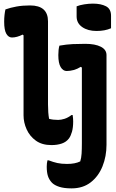

<svg xmlns="http://www.w3.org/2000/svg" viewBox="-20 -790 640 1060"><path d="M403 -755Q420 -762 445 -766Q470 -770 493 -770Q537 -770 565 -755.5Q593 -741 593 -703V-634Q559 -619 513 -619Q465 -619 434 -640.5Q403 -662 403 -699ZM10 -738Q38 -748 71.5 -754Q105 -760 146 -760Q245 -760 245 -672V-214Q245 -166 251 -134Q272 -128 301 -128Q317 -128 336 -134Q355 -140 375 -155H381Q384 -137 384 -120Q384 -86 377.5 -63Q371 -40 361 -26Q346 -6 321 2.5Q296 11 264 11Q212 11 178 -13.5Q144 -38 127 -76Q110 -114 110 -153V-595L105 -599Q73 -583 46 -583Q27 -583 15 -603.5Q3 -624 3 -670Q3 -690 5 -707.5Q7 -725 10 -738ZM451 -548Q505 -548 536.5 -532Q568 -516 568 -486V9Q568 73 546 128Q524 183 481 216.5Q438 250 375 250Q334 250 307.5 241.5Q281 233 267 219Q251 202 244.5 181.5Q238 161 238 130Q238 121 239 112Q240 103 242 95H248Q274 105 296.5 110Q319 115 350 115Q373 115 391 111.5Q409 108 423 101Q429 82 430.5 58Q432 34 432 0V-417L426 -421Q407 -409 387 -403.5Q367 -398 348 -398Q328 -398 315 -419.5Q302 -441 302 -486Q302 -517 308 -538Q348 -545 381 -546.5Q414 -548 451 -548Z"/></svg>

Font: Recursive Mn Csl St
Style: Bold
Weight: 700
Monospace: yes
Version: Version 1.079;hotconv 1.0.112;makeotfexe 2.5.65598; ttfautoh